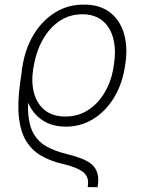

<svg xmlns="http://www.w3.org/2000/svg" viewBox="-20 -573 626 825"><path d="M399.4 231.4 356.9 231Q361.8 202.6 352.5 184.6Q343.3 166.5 317.1 153.8Q291 141.1 245.6 130.4Q194.8 118.2 156 95.5Q117.2 72.8 93 33.7Q68.8 -5.4 61.5 -66.4Q54.2 -127.4 66.4 -216.3L75.7 -281.2L115.7 -271.5L108.9 -215.8Q96.7 -134.8 101.6 -81.3Q106.4 -27.8 126.7 5.4Q147 38.6 181.6 57.4Q216.3 76.2 263.7 87.9Q301.3 97.2 329.3 107.9Q357.4 118.7 375 134Q392.6 149.4 398.9 173.1Q405.3 196.8 399.4 231.4ZM259.8 -28.8Q206.5 -29.8 169.4 -52Q132.3 -74.2 110.1 -112.8Q87.9 -151.4 79.1 -201.2Q77.6 -213.9 75.9 -226.3Q74.2 -238.8 73.7 -250.7Q73.2 -262.7 73.7 -273.4L75.7 -282.7Q87.9 -364.3 125 -425Q162.1 -485.8 217.5 -519.8Q272.9 -553.7 340.3 -553.2Q408.7 -553.7 452.9 -519.5Q497.1 -485.4 513.9 -424.3Q530.8 -363.3 516.1 -283.2L514.2 -272.5Q501.5 -203.1 466.3 -147.7Q431.2 -92.3 378.4 -60.3Q325.7 -28.3 259.8 -28.8ZM260.7 -72.3Q314.9 -72.3 357.4 -99.4Q399.9 -126.5 427.7 -172.1Q455.6 -217.8 465.8 -272.5L467.3 -283.2Q480 -350.6 468 -402.1Q456.1 -453.6 422.1 -482.7Q388.2 -511.7 333.5 -511.7Q279.3 -511.7 235.8 -482.7Q192.4 -453.6 163.6 -402.3Q134.8 -351.1 124 -283.2L122.6 -277.3Q113.8 -219.7 126.2 -173.3Q138.7 -127 172.6 -99.6Q206.5 -72.3 260.7 -72.3Z"/></svg>

Font: Inter 18pt ExtraLight
Style: Italic
Weight: 250
Italic angle: -9.3988°
Designer: Rasmus Andersson
Foundry: rsms
Version: Version 4.001;git-66647c0bb